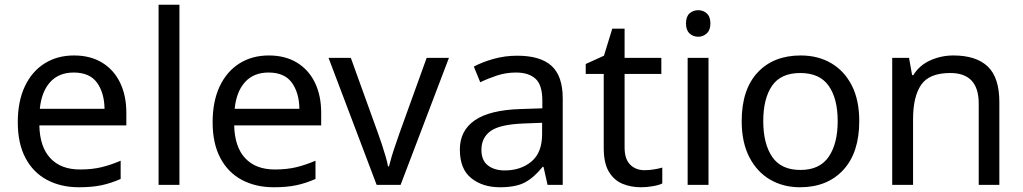

<svg xmlns="http://www.w3.org/2000/svg" viewBox="-20 -780 4317 810"><path d="M292 -546Q361 -546 410.5 -516Q460 -486 486.5 -431.5Q513 -377 513 -304V-251H146Q148 -160 192.5 -112.5Q237 -65 317 -65Q368 -65 407.5 -74.5Q447 -84 489 -102V-25Q448 -7 408 1.5Q368 10 313 10Q237 10 178.5 -21Q120 -52 87.5 -113.5Q55 -175 55 -264Q55 -352 84.5 -415Q114 -478 167.5 -512Q221 -546 292 -546ZM291 -474Q228 -474 191.5 -433.5Q155 -393 148 -321H421Q420 -389 389 -431.5Q358 -474 291 -474Z M737 0H649V-760H737Z M1114 -546Q1183 -546 1232.5 -516Q1282 -486 1308.5 -431.5Q1335 -377 1335 -304V-251H968Q970 -160 1014.5 -112.5Q1059 -65 1139 -65Q1190 -65 1229.5 -74.5Q1269 -84 1311 -102V-25Q1270 -7 1230 1.5Q1190 10 1135 10Q1059 10 1000.5 -21Q942 -52 909.5 -113.5Q877 -175 877 -264Q877 -352 906.5 -415Q936 -478 989.5 -512Q1043 -546 1114 -546ZM1113 -474Q1050 -474 1013.5 -433.5Q977 -393 970 -321H1243Q1242 -389 1211 -431.5Q1180 -474 1113 -474Z M1569 0 1366 -536H1460L1574 -220Q1582 -198 1591 -171Q1600 -144 1607 -119.5Q1614 -95 1617 -78H1621Q1625 -95 1632.5 -120Q1640 -145 1649.5 -172Q1659 -199 1666 -220L1780 -536H1874L1670 0Z M2162 -545Q2260 -545 2307 -502Q2354 -459 2354 -365V0H2290L2273 -76H2269Q2234 -32 2195.5 -11Q2157 10 2089 10Q2016 10 1968 -28.5Q1920 -67 1920 -149Q1920 -229 1983 -272.5Q2046 -316 2177 -320L2268 -323V-355Q2268 -422 2239 -448Q2210 -474 2157 -474Q2115 -474 2077 -461.5Q2039 -449 2006 -433L1979 -499Q2014 -518 2062 -531.5Q2110 -545 2162 -545ZM2188 -259Q2088 -255 2049.5 -227Q2011 -199 2011 -148Q2011 -103 2038.5 -82Q2066 -61 2109 -61Q2177 -61 2222 -98.5Q2267 -136 2267 -214V-262Z M2699 -62Q2719 -62 2740 -65.5Q2761 -69 2774 -73V-6Q2760 1 2734 5.5Q2708 10 2684 10Q2642 10 2606.5 -4.5Q2571 -19 2549 -55Q2527 -91 2527 -156V-468H2451V-510L2528 -545L2563 -659H2615V-536H2770V-468H2615V-158Q2615 -109 2638.5 -85.5Q2662 -62 2699 -62Z M2926 -737Q2946 -737 2961.5 -723.5Q2977 -710 2977 -681Q2977 -653 2961.5 -639Q2946 -625 2926 -625Q2904 -625 2889 -639Q2874 -653 2874 -681Q2874 -710 2889 -723.5Q2904 -737 2926 -737ZM2969 -536V0H2881V-536Z M3605 -269Q3605 -136 3537.5 -63Q3470 10 3355 10Q3284 10 3228.5 -22.5Q3173 -55 3141 -117.5Q3109 -180 3109 -269Q3109 -402 3176 -474Q3243 -546 3358 -546Q3431 -546 3486.5 -513.5Q3542 -481 3573.5 -419.5Q3605 -358 3605 -269ZM3200 -269Q3200 -174 3237.5 -118.5Q3275 -63 3357 -63Q3438 -63 3476 -118.5Q3514 -174 3514 -269Q3514 -364 3476 -418Q3438 -472 3356 -472Q3274 -472 3237 -418Q3200 -364 3200 -269Z M4002 -546Q4098 -546 4147 -499.5Q4196 -453 4196 -349V0H4109V-343Q4109 -472 3989 -472Q3900 -472 3866 -422Q3832 -372 3832 -278V0H3744V-536H3815L3828 -463H3833Q3859 -505 3905 -525.5Q3951 -546 4002 -546Z"/></svg>

Font: Noto Sans Masaram Gondi
Style: Regular
Weight: 400
Designer: Ek Type & Mukund Gokhale
Foundry: Ek Type
Version: Version 1.004; ttfautohint (v1.8.4.7-5d5b)